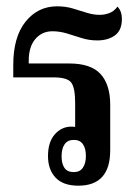

<svg xmlns="http://www.w3.org/2000/svg" viewBox="-20 -578 440 608"><path d="M228 10Q180 10 156 -15.5Q132 -41 132 -84Q132 -128 153.5 -152.5Q175 -177 206 -177Q212 -177 218 -176V-252Q218 -299 206 -316Q194 -333 149 -333H22V-372Q22 -461 61 -509.5Q100 -558 161 -558Q188 -558 211 -551Q234 -544 255 -537.5Q276 -531 296 -531Q311 -531 326 -536.5Q341 -542 352 -557Q359 -550 362.5 -540Q366 -530 366 -518Q366 -482 344 -466Q322 -450 288 -450Q262 -450 238.5 -457.5Q215 -465 192 -472Q169 -479 146 -479Q113 -479 92 -454.5Q71 -430 71 -386V-377H199Q268 -377 298.5 -343.5Q329 -310 329 -246V-102Q329 10 228 10ZM214 -33Q233 -33 242.5 -47Q252 -61 252 -84Q252 -108 242.5 -121.5Q233 -135 214 -135Q194 -135 184.5 -121Q175 -107 175 -83Q175 -60 184 -46.5Q193 -33 214 -33Z"/></svg>

Font: Noto Serif Thai ExtraCondensed SemiBold
Style: Regular
Weight: 600
Width: 2
Designer: Monotype Design Team
Foundry: Monotype Imaging Inc.
Version: Version 2.001; ttfautohint (v1.8.4.7-5d5b)